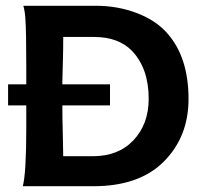

<svg xmlns="http://www.w3.org/2000/svg" viewBox="-20 -645 705 665"><path d="M633 -302Q633 -171 547 -85Q462 0 303 0H59Q71 -46 71 -200V-240V-280H8V-353H71V-417Q71 -538 68 -578Q67 -602 61 -625H312Q388 -625 454.5 -599.5Q521 -574 560 -529Q633 -446 633 -302ZM495 -303Q495 -408 437 -469Q390 -517 306 -517H199Q199 -472 198 -441Q196 -371 196 -365V-353H361V-280H196Q196 -232 197 -203L199 -104H302Q390 -104 442 -159Q495 -215 495 -303Z"/></svg>

Font: GFS Neohellenic Rg
Style: Bold
Weight: 700
Designer: Designed by Takis Katsoulidis and George D. Matthiopoulos.
Foundry: Designed by Takis Katsoulidis and George D. Matthiopoulos.
Version: Version 1.0